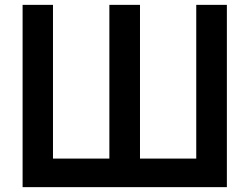

<svg xmlns="http://www.w3.org/2000/svg" viewBox="-20 -770 1026 790"><path d="M913.5 -750V0H73V-750H198V-117.5H430V-750H556V-117.5H787.5V-750Z"/></svg>

Font: Russisch Sans
Style: Bold
Weight: 700
Designer: Michael Sharanda (font) & Cristiano Sobral (main changes)
Foundry: Michael Sharanda
Version: Version 2.00;September 8, 2020;FontCreator 13.0.0.2681 64-bi